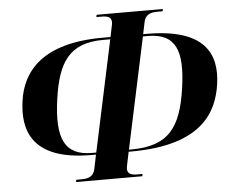

<svg xmlns="http://www.w3.org/2000/svg" viewBox="-52 -784 1026 855"><g transform="rotate(-5 461.0 -357.0)"><path d="M254 10H550L552 0H539C514 0 477 2 486 -41L499 -104H510C834 -104 901 -252 918 -371C936 -501 888 -620 624 -620H609L620 -673C629 -716 666 -714 691 -714H704L706 -724H410L408 -714H421C446 -714 483 -716 474 -673L463 -620H428C158 -620 66 -501 48 -371C31 -252 56 -104 332 -104H353L340 -41C331 2 294 0 269 0H256ZM355 -113H336C213 -113 178 -191 203 -367C226 -528 278 -610 429 -610H461ZM501 -113 607 -610H629C756 -610 784 -528 761 -367C736 -191 679 -113 510 -113Z"/></g></svg>

Font: Noto Serif Display
Style: Bold Italic
Weight: 700
Italic angle: -12°
Designer: Monotype Design Team
Foundry: Monotype Imaging Inc.
Version: Version 2.009